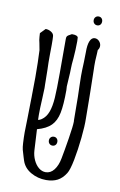

<svg xmlns="http://www.w3.org/2000/svg" viewBox="-88 -821 554 884"><g transform="rotate(10 188.5 -379.0)"><path d="M280.3 -750Q280.3 -758.8 285.9 -764.6Q291.5 -770.5 300.3 -770.5Q309.1 -770.5 314.5 -764.6Q319.8 -758.8 319.8 -750Q319.8 -740.7 314.5 -734.9Q309.1 -729 300.3 -729Q291.5 -729 285.9 -734.9Q280.3 -740.7 280.3 -750ZM322.8 -387.7Q322.8 -369.1 323.7 -298.8Q324.7 -263.2 318.8 -206.5Q313 -149.9 303.5 -101.1Q293.9 -52.2 283.2 -35.6Q267.1 -9.8 245.1 1.7Q223.1 13.2 191.9 13.2Q152.8 13.2 120.1 -5.6Q87.4 -24.4 76.7 -58.1L71.8 -73.7Q65.4 -93.3 62.5 -105.2Q59.6 -117.2 58.6 -135.7Q57.1 -163.1 57.1 -186Q57.1 -213.4 58.6 -250Q60.5 -362.8 60.5 -348.1V-357.9Q61.5 -419.4 61.5 -442.9Q61.5 -517.1 58.6 -570.3Q58.1 -576.2 52.7 -601.6Q48.8 -615.7 47.9 -631.3L46.9 -647.9L69.8 -671.4Q84 -671.4 96.2 -663.6Q108.4 -655.8 108.9 -644Q109.9 -633.8 109.9 -604Q109.9 -575.2 109.4 -558.1V-522Q109.4 -498.5 110.4 -487.3L110.8 -458.5Q110.8 -435.5 111.3 -429.2V-422.4Q111.8 -415.5 111.8 -402.3Q111.8 -397 109.9 -353L109.4 -342.8Q107.4 -308.1 107.4 -276.9Q107.4 -259.8 107.9 -252.9Q116.2 -254.4 124 -259.8Q144 -273.4 153.8 -299.8Q163.6 -326.2 166.3 -366.9Q168.9 -407.7 168.9 -482.4V-568.8V-641.6Q168.9 -648.9 170.4 -652.6Q171.9 -656.2 176.5 -659.7Q181.2 -663.1 192.9 -668.9Q208.5 -668.9 214.8 -665.8Q221.2 -662.6 221.9 -658.2Q222.7 -653.8 222.7 -640.6Q222.7 -626.5 221.7 -601.1Q220.7 -575.7 219.2 -561Q215.8 -529.8 215.8 -511.2Q215.8 -494.6 213.9 -469.7Q211.4 -439 211.4 -427.7Q211.4 -422.9 211.9 -419.4Q212.4 -415.5 212.4 -410.6Q212.4 -341.8 204.6 -303.5Q196.8 -265.1 175 -243.4Q153.3 -221.7 110.4 -210L115.7 -111.8Q117.2 -87.4 127 -66.7Q136.7 -45.9 151.6 -33.9Q166.5 -22 183.6 -22Q206.5 -22 222.7 -42.7Q238.8 -63.5 245.1 -97.2Q252.4 -134.3 262 -194.3Q271.5 -254.4 271.5 -273.9L271 -279.3Q270.5 -295.4 270.5 -332Q270.5 -393.6 268.6 -439Q267.6 -456.5 267.6 -486.8Q267.6 -514.6 269.5 -551.8Q270.5 -585.9 270.5 -597.7Q270 -632.3 277.8 -650.6Q285.6 -668.9 300.3 -668.9Q312 -668.9 320.8 -659.7Q329.6 -650.4 330.1 -638.2Q330.1 -626 322.8 -617.7L321.8 -596.2Q319.3 -563 319.8 -543.9L320.3 -526.9Q321.3 -481 321.3 -476.1Q322.3 -444.8 322.3 -423.3Q322.3 -401.9 322.8 -387.7ZM212.9 -168.9Q212.9 -159.7 207.5 -153.8Q202.1 -147.9 193.4 -147.9Q184.6 -147.9 179 -153.8Q173.3 -159.7 173.3 -168.9Q173.3 -177.7 179 -183.6Q184.6 -189.5 193.4 -189.5Q202.1 -189.5 207.5 -183.6Q212.9 -177.7 212.9 -168.9Z"/></g></svg>

Font: Amatica SC
Style: Bold
Weight: 400
Designer: Vernon Adams, Ben Nathan
Foundry: newtypography
Version: Version 2.000